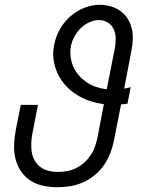

<svg xmlns="http://www.w3.org/2000/svg" viewBox="-20 -772 590 804"><path d="M222 12H221Q190 12 161 6Q132 0 108 -15.5Q84 -31 68 -54.5Q52 -78 45 -106.5Q38 -135 39 -165.5Q40 -196 46 -227L67 -333H139L116 -215Q112 -194 111 -174Q110 -154 113 -135Q116 -116 125.5 -99.5Q135 -83 150 -72Q165 -61 184 -56.5Q203 -52 223 -52Q242 -52 261 -55.5Q280 -59 298.5 -68Q317 -77 332.5 -91Q348 -105 359.5 -122Q371 -139 377.5 -158Q384 -177 388 -195L415 -336Q383 -340 354 -350Q325 -360 300 -376Q275 -392 255 -414Q235 -436 222 -463Q209 -490 204.5 -521.5Q200 -553 207 -585Q213 -617 230 -648Q247 -679 273.5 -702.5Q300 -726 332.5 -739Q365 -752 397 -752Q421 -752 443.5 -745.5Q466 -739 484 -726Q502 -713 514 -694.5Q526 -676 531.5 -653.5Q537 -631 536 -607Q535 -583 530 -558L500 -401Q506 -402 513.5 -403.5Q521 -405 527 -407L514 -338Q507 -337 500 -336Q493 -335 487 -335L457 -183Q452 -157 442 -131Q432 -105 416 -81.5Q400 -58 377 -39Q354 -20 328 -8.5Q302 3 275 7.5Q248 12 222 12ZM427 -398 461 -571Q465 -591 464.5 -612Q464 -633 456 -650Q448 -667 431.5 -677.5Q415 -688 394 -688Q374 -688 353.5 -678.5Q333 -669 317.5 -653.5Q302 -638 291.5 -618.5Q281 -599 277 -579Q273 -556 276 -533Q279 -510 288 -490.5Q297 -471 311.5 -455Q326 -439 343.5 -427Q361 -415 382.5 -408Q404 -401 427 -398Z"/></svg>

Font: Lode Term
Style: Italic
Weight: 400
Italic angle: -11°
Monospace: yes
Designer: Belleve Invis
Foundry: Belleve Invis
Version: Version 29.2.0